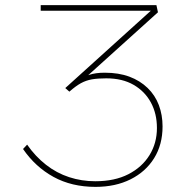

<svg xmlns="http://www.w3.org/2000/svg" viewBox="-20 -720 738 750"><path d="M353 10Q260 10 189 -29Q118 -68 70 -138L86 -155Q118 -109 159.5 -76.5Q201 -44 250 -28Q299 -12 352 -12Q428 -12 481.5 -39.5Q535 -67 564 -114Q593 -161 593 -220Q593 -276 569.5 -319.5Q546 -363 502 -388.5Q458 -414 395 -414Q362 -414 339 -410Q316 -406 296 -395Q276 -384 251 -362L235 -376L579 -687L583 -678H139V-700H591L597 -672L291 -396L277 -403Q303 -419 328 -427.5Q353 -436 389 -436Q444 -436 485.5 -420.5Q527 -405 556.5 -376.5Q586 -348 600.5 -309.5Q615 -271 615 -226Q615 -155 582 -102Q549 -49 490 -19.5Q431 10 353 10Z"/></svg>

Font: Lexend Peta Thin
Style: Regular
Weight: 250
Version: Version 1.007